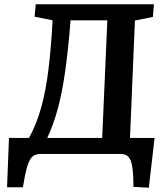

<svg xmlns="http://www.w3.org/2000/svg" viewBox="-20 -720 773 898"><path d="M13 156 22 -75H116Q150 -137 172 -215Q194 -293 206.5 -394Q219 -495 226 -625L142 -642L147 -700H700L695 -641L611 -624L588 -75H703L676 158L604 154Q604 93 598.5 59.5Q593 26 580 13Q567 0 543 0H170Q145 0 131 13Q117 26 107 60Q97 94 87 156ZM201 -75H458L482 -625H310Q299 -485 284.5 -384Q270 -283 249.5 -208.5Q229 -134 201 -75Z"/></svg>

Font: Literata 12pt SemiBold
Style: Italic
Weight: 600
Italic angle: -2°
Designer: Latin by Veronika Burian and Jose Scaglione. Greek by Irene Vlachou. Cyrillic by Vera Evstafieva
Foundry: TypeTogether
Version: Version 3.002